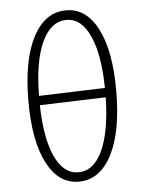

<svg xmlns="http://www.w3.org/2000/svg" viewBox="-52 -749 601 799"><g transform="rotate(-5 248.5 -349.5)"><path d="M245 8Q161 8 113 -84.5Q65 -177 65 -343Q65 -515 115.5 -611Q166 -707 254 -707Q338 -707 385.5 -614.5Q433 -522 433 -357Q433 -184 383 -88Q333 8 245 8ZM252 -667Q187 -667 149.5 -586.5Q112 -506 111 -362L387 -371Q385 -511 349.5 -589Q314 -667 252 -667ZM247 -31Q311 -31 347.5 -110Q384 -189 387 -332L111 -323Q114 -184 149.5 -107.5Q185 -31 247 -31Z"/></g></svg>

Font: Alegreya Sans Light
Style: Regular
Weight: 300
Designer: Juan Pablo del Peral
Foundry: Huerta Tipografica
Version: Version 2.007